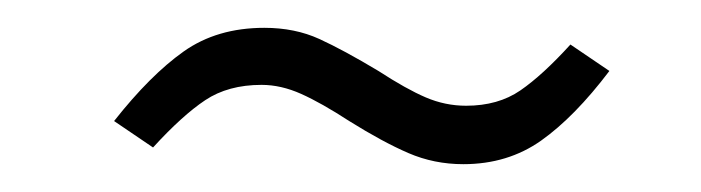

<svg xmlns="http://www.w3.org/2000/svg" viewBox="-20 -386 504 138"><path d="M231 -299Q211 -312 196.5 -318.5Q182 -325 168 -325Q144 -325 127.5 -314Q111 -303 90 -280L62 -299Q88 -332 112 -349Q136 -366 170 -366Q192 -366 209.5 -358Q227 -350 252 -335Q272 -322 286 -316Q300 -310 315 -310Q338 -310 354 -321Q370 -332 390 -354L418 -335Q393 -302 369 -285Q345 -268 313 -268Q292 -268 273.5 -276Q255 -284 231 -299Z"/></svg>

Font: Fira Sans ExtraLight
Style: Italic
Weight: 275
Italic angle: -8°
Designer: Carrois Corporate & Edenspiekermann AG
Foundry: Carrois Corporate GbR & Edenspiekermann AG
Version: Version 4.203